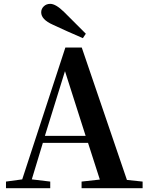

<svg xmlns="http://www.w3.org/2000/svg" viewBox="-20 -997 785 1017"><path d="M434.6 -818.4 418.9 -794.9Q328.1 -834 259.8 -866.2Q198.2 -893.6 198.2 -931.6Q198.2 -950.2 211.9 -963.4Q225.6 -976.6 246.1 -976.6Q275.4 -976.6 319.3 -933.6ZM217.8 -277.3H433.6L324.2 -620.1ZM652.3 -43.9 735.4 -35.2V0H412.1V-35.2L508.8 -45.9L446.3 -240.2H207L148.4 -46.9L246.1 -35.2V0H11.7V-35.2L97.7 -46.9L326.2 -745.1H413.1Z"/></svg>

Font: GenRyuMin TW TTF Bold
Style: Regular
Weight: 700
Version: Version 1.300